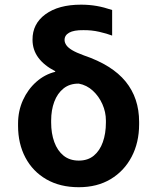

<svg xmlns="http://www.w3.org/2000/svg" viewBox="-20 -780 662 810"><path d="M117.2 -612.3Q116.7 -679.7 171.9 -720Q227.1 -760.3 321.8 -760.3Q356.4 -760.3 387.5 -754.9Q418.5 -749.5 453.1 -737.8V-629.9Q431.6 -638.2 398.7 -645.8Q365.7 -653.3 331.5 -652.8Q291.5 -653.3 271.7 -642.1Q252 -630.9 252.4 -610.8Q252.4 -601.1 259.3 -590.3Q266.1 -579.6 283.7 -568.8Q301.3 -558.1 333.5 -546.4Q453.1 -505.9 510 -436Q566.9 -366.2 566.9 -265.6V-255.9Q566.9 -178.7 535.4 -118.7Q503.9 -58.6 447 -24.4Q390.1 9.8 312.5 9.8Q233.4 9.8 175.8 -23.4Q118.2 -56.6 87.2 -115.2Q56.2 -173.8 56.2 -249V-258.8Q56.2 -312 76.9 -357.7Q97.7 -403.3 133.3 -434.8Q168.9 -466.3 213.4 -477.1L212.4 -480Q166.5 -503.4 141.8 -536.6Q117.2 -569.8 117.2 -612.3ZM195.8 -271.5V-263.2Q195.8 -217.3 209 -180.9Q222.2 -144.5 248 -123.5Q273.9 -102.5 312.5 -102.5Q350.6 -102.5 375.7 -123.3Q400.9 -144 413.8 -180.4Q426.8 -216.8 426.8 -263.2V-271.5Q426.8 -307.1 412.1 -340.3Q397.5 -373.5 371.8 -397.2Q346.2 -420.9 312.5 -427.2Q274.4 -427.7 248.3 -407Q222.2 -386.2 209 -350.8Q195.8 -315.4 195.8 -271.5Z"/></svg>

Font: Inter Cardless Tabular Bold
Style: Bold
Weight: 700
Designer: Rasmus Andersson
Foundry: rsms
Version: Version 4.000;git-4fc901f